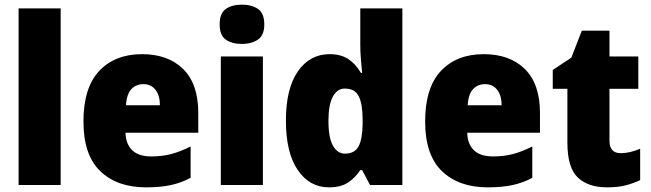

<svg xmlns="http://www.w3.org/2000/svg" viewBox="-20 -796 2800 826"><path d="M241 0H60V-760H241Z M591 -563Q703 -563 768 -499Q833 -435 833 -310V-225H520Q521 -177 548.5 -150Q576 -123 631 -123Q678 -123 717.5 -133.5Q757 -144 800 -166V-31Q761 -10 716 0Q671 10 608 10Q484 10 411.5 -59.5Q339 -129 339 -273Q339 -419 407 -491Q475 -563 591 -563ZM597 -434Q566 -434 545.5 -413Q525 -392 522 -343H668Q668 -385 649 -409.5Q630 -434 597 -434Z M1021 -776Q1063 -776 1090 -757.5Q1117 -739 1117 -691Q1117 -644 1089.5 -625.5Q1062 -607 1021 -607Q978 -607 951.5 -625.5Q925 -644 925 -691Q925 -739 951.5 -757.5Q978 -776 1021 -776ZM1111 -553V0H930V-553Z M1395 10Q1312 10 1261 -64.5Q1210 -139 1210 -277Q1210 -415 1261.5 -489Q1313 -563 1398 -563Q1447 -563 1479 -541.5Q1511 -520 1533 -482H1538Q1535 -509 1532.5 -542Q1530 -575 1530 -603V-760H1711V0H1572L1538 -64H1530Q1508 -31 1477 -10.5Q1446 10 1395 10ZM1464 -135Q1505 -135 1522 -165.5Q1539 -196 1540 -261V-282Q1540 -348 1523.5 -381.5Q1507 -415 1463 -415Q1431 -415 1412 -380.5Q1393 -346 1393 -276Q1393 -203 1412.5 -169Q1432 -135 1464 -135Z M2061 -563Q2173 -563 2238 -499Q2303 -435 2303 -310V-225H1990Q1991 -177 2018.5 -150Q2046 -123 2101 -123Q2148 -123 2187.5 -133.5Q2227 -144 2270 -166V-31Q2231 -10 2186 0Q2141 10 2078 10Q1954 10 1881.5 -59.5Q1809 -129 1809 -273Q1809 -419 1877 -491Q1945 -563 2061 -563ZM2067 -434Q2036 -434 2015.5 -413Q1995 -392 1992 -343H2138Q2138 -385 2119 -409.5Q2100 -434 2067 -434Z M2650 -137Q2671 -137 2691.5 -142Q2712 -147 2734 -156V-21Q2704 -7 2671 1.5Q2638 10 2592 10Q2510 10 2465.5 -32.5Q2421 -75 2421 -182V-414H2358V-495L2438 -548L2483 -664H2602V-553H2726V-414H2602V-191Q2602 -137 2650 -137Z"/></svg>

Font: Noto Sans Lao Looped SemiCondensed Black
Style: Regular
Weight: 900
Width: 4
Designer: Mark Frömberg, Ben Mitchell
Foundry: The Fontpad Ltd
Version: Version 1.002; ttfautohint (v1.8.4.7-5d5b)